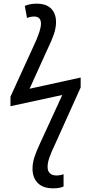

<svg xmlns="http://www.w3.org/2000/svg" viewBox="-20 -785 493 1045"><path d="M157 133Q157 102 167.5 70Q178 38 199 -7L319 -268L37 -207V-259L160 -528Q203 -618 203 -656Q203 -695 166 -695Q146 -695 127 -687L115 -753Q143 -765 179 -765Q232 -765 258.5 -738Q285 -711 285 -664Q285 -633 273 -598Q261 -563 237 -514L141 -302L419 -363V-309L282 -5Q259 43 249 72Q239 101 239 124Q239 146 251.5 158Q264 170 287 170Q308 170 326 163V230Q305 240 269 240Q214 240 185.5 211Q157 182 157 133Z"/></svg>

Font: Noto Sans UI Narrow
Style: Italic
Weight: 400
Width: 4
Italic angle: -12°
Designer: Monotype Design Team
Foundry: Monotype Imaging Inc.
Version: Version 1.001